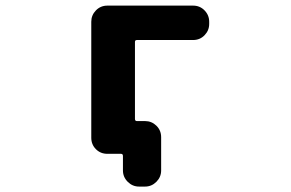

<svg xmlns="http://www.w3.org/2000/svg" viewBox="-20 -568 1040 687"><path d="M477.5 99.6Q454.1 99.6 437 82.5Q419.9 65.4 419.9 42V-9.8Q419.9 -17.6 413.1 -17.6H364.3Q339.8 -17.6 323.2 -34.2Q306.6 -50.8 306.6 -75.2V-490.2Q306.6 -513.7 323.2 -530.8Q339.8 -547.9 364.3 -547.9H670.9Q695.3 -547.9 711.9 -530.8Q728.5 -513.7 728.5 -490.2V-482.4Q728.5 -459 711.9 -441.9Q695.3 -424.8 670.9 -424.8H469.7Q462.9 -424.8 462.9 -418V-142.6Q462.9 -134.8 469.7 -134.8H499Q522.5 -134.8 539.6 -118.2Q556.6 -101.6 556.6 -77.1V42Q556.6 65.4 539.6 82.5Q522.5 99.6 499 99.6Z"/></svg>

Font: Rounded Mgen+ 1mn bold
Style: Bold
Weight: 700
Designer: [Source Han Sans]
Ryoko NISHIZUKA  (kana & ideographs); Paul D. Hunt (Latin, Greek & Cyrillic); Wenlong ZHANG  (bopomofo
Version: Version 1.059.20150602